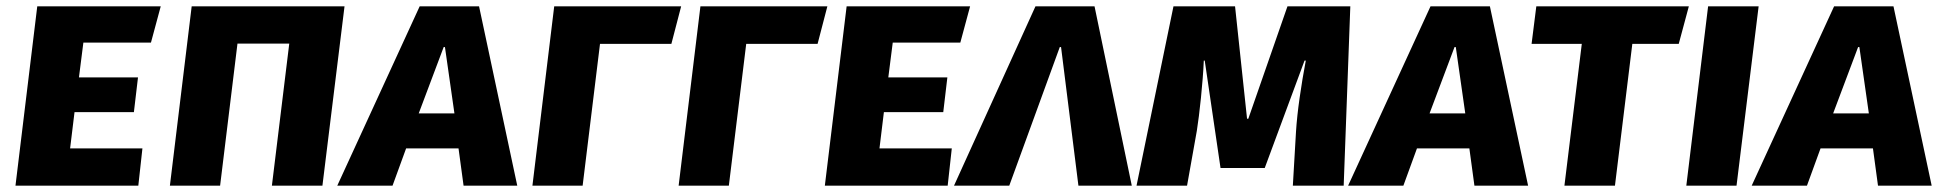

<svg xmlns="http://www.w3.org/2000/svg" viewBox="-20 -588 6156 608"><path d="M244 -453 230 -343H417L404 -233H216L202 -118H431L418 0H29L98 -568H489L458 -453Z M841 0 896 -450H732L677 0H518L587 -568H1071L1001 0Z M1432 -118H1266L1223 0H1048L1309 -568H1497L1618 0H1448ZM1306 -229H1419L1389 -439H1385Z M2137 -568 2106 -449H1880L1825 0H1666L1735 -568Z M2600 -568 2569 -449H2343L2288 0H2129L2198 -568Z M2807 -453 2793 -343H2980L2967 -233H2779L2765 -118H2994L2981 0H2592L2661 -568H3052L3021 -453Z M3340 -439H3336L3176 0H3001L3259 -568H3446L3564 0H3395Z M3792 -396Q3791 -370 3788.5 -339Q3786 -308 3783 -278Q3780 -248 3776.5 -220.5Q3773 -193 3770 -174L3739 0H3579L3696 -568H3891L3929 -212H3933L4057 -568H4256L4235 0H4074L4084 -171Q4087 -219 4095.5 -278.5Q4104 -338 4115 -396H4111L3985 -56H3845L3795 -396Z M4633 -118H4467L4424 0H4249L4510 -568H4698L4819 0H4649ZM4507 -229H4620L4590 -439H4586Z M5149 -449 5094 0H4934L4989 -449H4830L4845 -568H5328L5296 -449Z M5320 0 5389 -568H5549L5479 0Z M5911 -118H5745L5702 0H5527L5788 -568H5976L6097 0H5927ZM5785 -229H5898L5868 -439H5864Z"/></svg>

Font: Qjlgwqiwhsfqbnnlvksmvfsycuq
Style: Regular
Weight: 700
Italic angle: -8°
Designer: Carrois Corporate & Edenspiekermann
Foundry: Carrois Corporate GbR & Edenspiekermann AG
Version: Version 2.001